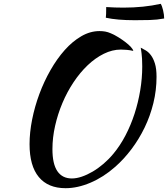

<svg xmlns="http://www.w3.org/2000/svg" viewBox="-20 -903 881 1007"><path d="M562 -728Q581 -720 601 -707.5Q621 -695 638 -682Q655 -669 666.5 -656.5Q678 -644 679 -636Q662 -640 645 -641.5Q628 -643 614 -643Q569 -643 524.5 -621Q480 -599 440 -561Q400 -523 366 -472Q332 -421 307.5 -363Q283 -305 269 -243Q255 -181 255 -121Q255 -43 281 -5Q307 33 357 33Q381 33 409 23.5Q437 14 466 -3Q495 -20 523 -44Q551 -68 575 -97Q610 -139 638 -192.5Q666 -246 685.5 -306Q705 -366 715.5 -429.5Q726 -493 726 -554Q726 -578 725 -594.5Q724 -611 722.5 -622.5Q721 -634 720 -641Q719 -648 718 -653Q730 -647 744.5 -638.5Q759 -630 771.5 -613.5Q784 -597 792.5 -570Q801 -543 801 -500Q801 -430 784.5 -362.5Q768 -295 738.5 -234Q709 -173 669 -120Q629 -67 583 -27Q523 26 455 55Q387 84 324 84Q232 84 183.5 25.5Q135 -33 135 -147Q135 -208 148.5 -276Q162 -344 186.5 -410Q211 -476 245 -535.5Q279 -595 319.5 -640.5Q360 -686 406.5 -713Q453 -740 502 -740Q518 -740 532 -737.5Q546 -735 562 -728ZM537 -866Q582 -863 628 -863Q734 -863 823 -883Q830 -872 835.5 -848.5Q841 -825 841 -806Q804 -799 765 -798Q726 -797 687 -797Q594 -797 535 -810Q536 -818 536.5 -830.5Q537 -843 537 -866Z"/></svg>

Font: Kaushan Script
Style: Regular
Weight: 400
Designer: Pablo Impallari
Foundry: Pablo Impallari
Version: Version 1.002